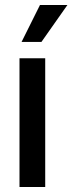

<svg xmlns="http://www.w3.org/2000/svg" viewBox="-20 -749 290 769"><path d="M58.1 0V-515.6H161.1V0ZM66.4 -581.1 140.1 -729H250L146 -581.1Z"/></svg>

Font: Inter Display Medium
Style: Regular
Weight: 500
Designer: Rasmus Andersson
Foundry: rsms
Version: Version 4.001;git-9221beed3